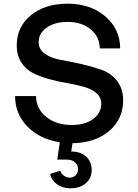

<svg xmlns="http://www.w3.org/2000/svg" viewBox="-20 -753 751 1043"><path d="M344 114H291L305 20Q196 3 129 -65.5Q62 -134 62 -231H176Q176 -163 230.5 -118.5Q285 -74 370 -74Q443 -74 486.5 -107Q530 -140 530 -189Q530 -224 504.5 -246.5Q479 -269 438.5 -280.5Q398 -292 349 -301Q300 -309 251.5 -322Q203 -335 162.5 -354.5Q122 -374 96.5 -412.5Q71 -451 71 -507Q71 -607 147.5 -670Q224 -733 347 -733Q471 -733 551.5 -664.5Q632 -596 633 -490H522Q522 -553 473 -593.5Q424 -634 348 -634Q277 -634 233.5 -603Q190 -572 190 -524Q190 -485 224 -461Q258 -437 309 -428Q360 -419 419.5 -405.5Q479 -392 530 -374.5Q581 -357 615 -314.5Q649 -272 649 -207Q649 -107 573.5 -42Q498 23 374 25L367 70Q417 70 447.5 97.5Q478 125 478 171Q478 215 446 242.5Q414 270 362 270Q321 270 290.5 248.5Q260 227 252 192L307 174Q313 191 327.5 201.5Q342 212 358 212Q378 212 391 199Q404 186 404 166Q404 143 387 128.5Q370 114 344 114Z"/></svg>

Font: Metropolitano Medium
Style: Regular
Weight: 500
Designer: Fonts by Alex Slobzheninov & Chris M. Simpson / Changes by Cristiano Sobral
Foundry: Fonts by Alex Slobzheninov & Chris M. Simpson / Changes by Cristiano Sobral
Version: Version 1.00;August 30, 2020;FontCreator 13.0.0.2681 64-bit